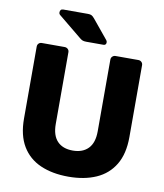

<svg xmlns="http://www.w3.org/2000/svg" viewBox="-97 -984 919 1073"><g transform="rotate(10 362.5 -447.5)"><path d="M364 10Q273 10 205.5 -19.5Q138 -49 101 -110.5Q64 -172 64 -267V-675Q64 -686 71 -693Q78 -700 89 -700H218Q229 -700 236.5 -693Q244 -686 244 -675V-268Q244 -203 275 -170.5Q306 -138 363 -138Q419 -138 450.5 -170.5Q482 -203 482 -268V-675Q482 -686 489.5 -693Q497 -700 507 -700H637Q647 -700 654.5 -693Q662 -686 662 -675V-267Q662 -172 625 -110.5Q588 -49 521 -19.5Q454 10 364 10ZM332 -750Q318 -750 310 -753.5Q302 -757 294 -764L161 -873Q156 -878 156 -885Q156 -905 175 -905H315Q327 -905 334.5 -901.5Q342 -898 352 -886L440 -779Q445 -774 445 -766Q445 -750 429 -750Z"/></g></svg>

Font: Rubik
Style: Bold
Weight: 700
Designer: Hubert and Fischer
Foundry: Hubert and Fischer
Version: Version 2.300;gftools[0.9.30]